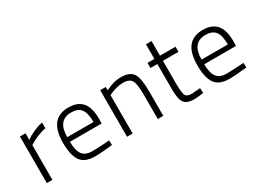

<svg xmlns="http://www.w3.org/2000/svg" viewBox="-40 -1216 2385 1786"><g transform="rotate(-30 1152.5 -323.0)"><path d="M92 0V-500H152V-429Q161 -436 177.5 -447Q194 -458 242 -480Q290 -502 335 -510V-449Q293 -441 247 -422Q201 -403 176 -388L152 -373V0Z M609 -45Q641 -45 687 -47.5Q733 -50 763 -52L792 -54L794 -4Q681 10 603 10Q495 9 452 -54Q409 -117 409 -248Q409 -509 615 -509Q714 -509 763 -452.5Q812 -396 812 -273L810 -225H470Q470 -133 501.5 -89Q533 -45 609 -45ZM470 -275H752Q752 -373 719.5 -414.5Q687 -456 615 -456Q470 -456 470 -275Z M1014 0H954V-500H1014V-464Q1100 -509 1176 -509Q1276 -509 1309.5 -456Q1343 -403 1343 -260V0H1284V-259Q1284 -373 1262.5 -413.5Q1241 -454 1169 -454Q1136 -454 1097 -443.5Q1058 -433 1036 -422L1014 -412Z M1763 -445H1596V-202Q1596 -105 1609.5 -75Q1623 -45 1675 -45L1768 -52L1771 1Q1705 11 1670 11Q1595 11 1565.5 -26.5Q1536 -64 1536 -170V-445H1462V-500H1536V-657H1596V-500H1763Z M2052 -45Q2084 -45 2130 -47.5Q2176 -50 2206 -52L2235 -54L2237 -4Q2124 10 2046 10Q1938 9 1895 -54Q1852 -117 1852 -248Q1852 -509 2058 -509Q2157 -509 2206 -452.5Q2255 -396 2255 -273L2253 -225H1913Q1913 -133 1944.5 -89Q1976 -45 2052 -45ZM1913 -275H2195Q2195 -373 2162.5 -414.5Q2130 -456 2058 -456Q1913 -456 1913 -275Z"/></g></svg>

Font: TitilliumText22L Lt
Style: Thin
Weight: 300
Designer: Campivisivi
Foundry: Campivisivi
Version: 1.000